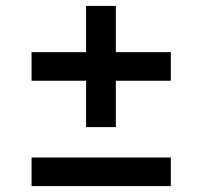

<svg xmlns="http://www.w3.org/2000/svg" viewBox="-20 -628 682 648"><path d="M270.5 -199V-355.5H86.5V-452H270.5V-608H371V-452H556.5V-355.5H371V-199ZM86.5 0V-96.5H556.5V0Z"/></svg>

Font: Overpass Medium
Style: Regular
Weight: 500
Designer: Delve Withrington, Dave Bailey, Thomas Jockin
Foundry: Delve Fonts LLC
Version: Version 4.000